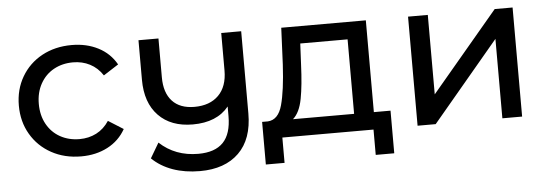

<svg xmlns="http://www.w3.org/2000/svg" viewBox="-44 -615 2441 855"><g transform="rotate(-5 1177.0 -187.5)"><path d="M165.1 -26.7C204.1 -5.2 248.4 5.5 298.1 5.5C342.2 5.5 381.6 -3.5 416.3 -21.6C451 -39.7 477.8 -65.6 496.8 -99.4L429.6 -141.7C414.3 -118.4 395.3 -100.9 372.6 -89.2C349.9 -77.6 324.8 -71.8 297.2 -71.8C265.3 -71.8 236.6 -78.8 211.1 -92.9C185.7 -107 165.8 -127.1 151.3 -153.2C136.9 -179.2 129.7 -209.5 129.7 -243.8C129.7 -277.5 136.9 -307.4 151.3 -333.5C165.8 -359.6 185.7 -379.7 211.1 -393.8C236.6 -407.9 265.3 -414.9 297.2 -414.9C324.8 -414.9 349.9 -409.1 372.6 -397.4C395.3 -385.8 414.3 -368.3 429.6 -345L496.8 -388.2C477.8 -422 451 -447.7 416.3 -465.5C381.6 -483.3 342.2 -492.2 298.1 -492.2C248.4 -492.2 204.1 -481.6 165.1 -460.5C126.2 -439.3 95.7 -409.9 73.6 -372.1C51.5 -334.4 40.5 -291.6 40.5 -243.8C40.5 -196 51.5 -153.2 73.6 -115.5C95.7 -77.7 126.2 -48.1 165.1 -26.7Z M1055.7 -487.6H966.5V-320.1C966.5 -272.3 953.4 -235.3 927.4 -209.3C901.3 -183.2 865.3 -170.2 819.3 -170.2C776.3 -170.2 743.4 -182.6 720.4 -207.4C697.4 -232.3 685.9 -267.7 685.9 -313.7V-487.6H596.6V-310.9C596.6 -242.2 615.2 -188.7 652.3 -150.4C689.4 -112 740.5 -92.9 805.5 -92.9C877.2 -92.9 930.9 -115 966.5 -159.1V-115.9C966.5 -63.1 954.2 -24 929.7 1.4C905.1 26.9 868 39.6 818.4 39.6C749.7 39.6 692 17.8 645.4 -25.7L605.8 41.4C631 66 661.7 84.7 697.8 97.6C734 110.4 774.5 116.9 819.3 116.9C893.5 116.9 951.5 96.5 993.2 55.7C1034.9 14.9 1055.7 -43.8 1055.7 -120.5Z M1687.4 -77.3H1612.9V-487.6H1234.8L1227.4 -322.9C1223.1 -245.6 1215.2 -185.8 1203.5 -143.5C1191.9 -101.2 1170.4 -79.1 1139.1 -77.3H1113.4V113.2H1197.1V0H1604.6V113.2H1687.4ZM1293.2 -164.2C1300.9 -204.4 1305.9 -255.1 1308.4 -316.5L1313 -410.3H1524.6V-77.3H1251.4C1271.6 -95.1 1285.6 -124 1293.2 -164.2Z M1801.6 -487.6V0H1882.5L2180.6 -355.1V0H2268.9V-487.6H2188.9L1889.9 -132.5V-487.6Z"/></g></svg>

Font: Montserrat Ace
Style: Regular
Weight: 500
Designer: Julieta Ulanovsky
Foundry: Julieta Ulanovsky
Version: Version 1